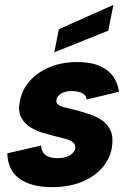

<svg xmlns="http://www.w3.org/2000/svg" viewBox="-20 -762 531 789"><path d="M149 -164Q150 -144 159 -133Q168 -122 183 -117Q198 -112 216 -112Q246 -112 265.5 -123Q285 -134 289 -151Q291 -168 280.5 -176.5Q270 -185 251.5 -190.5Q233 -196 211 -201Q187 -207 158 -215.5Q129 -224 104 -239.5Q79 -255 66 -281.5Q53 -308 62 -348Q71 -394 103 -430Q135 -466 185 -486.5Q235 -507 298 -507Q375 -507 418 -475Q461 -443 469 -385L336 -353Q335 -366 326 -373.5Q317 -381 303.5 -384.5Q290 -388 275 -388Q249 -388 232 -378Q215 -368 212 -353Q210 -343 215.5 -336Q221 -329 231.5 -325Q242 -321 257 -318Q272 -315 289 -310Q317 -303 347 -293Q377 -283 400.5 -266.5Q424 -250 435.5 -222.5Q447 -195 439 -152Q431 -108 399 -71.5Q367 -35 314.5 -14Q262 7 193 7Q110 7 61 -27Q12 -61 10 -132ZM446 -742 425 -636 203 -547 222 -642Z"/></svg>

Font: Albert Sans ExtraBold
Style: Italic
Weight: 800
Italic angle: -11.25°
Designer: Andreas Rasmussen
Foundry: a.Foundry
Version: Version 1.025